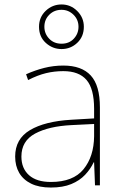

<svg xmlns="http://www.w3.org/2000/svg" viewBox="-20 -831 551 861"><path d="M264 -537Q346 -537 387 -492.5Q428 -448 428 -350V0H406L402 -103H400Q386 -73 361.5 -47Q337 -21 299.5 -5.5Q262 10 208 10Q155 10 119.5 -7.5Q84 -25 66 -56Q48 -87 48 -129Q48 -208 114.5 -247.5Q181 -287 299 -294L402 -300V-343Q402 -433 368 -472.5Q334 -512 264 -512Q224 -512 186.5 -503Q149 -494 106 -472L97 -498Q137 -516 178.5 -526.5Q220 -537 264 -537ZM301 -270Q199 -265 137.5 -232Q76 -199 76 -129Q76 -76 110 -45.5Q144 -15 208 -15Q308 -15 354.5 -72Q401 -129 402 -220V-275ZM256 -611Q216 -611 185.5 -638.5Q155 -666 155 -711Q155 -754 185 -782.5Q215 -811 256 -811Q297 -811 326.5 -781.5Q356 -752 356 -711Q356 -667 326.5 -639Q297 -611 256 -611ZM256 -635Q290 -635 311 -657.5Q332 -680 332 -711Q332 -743 309.5 -765Q287 -787 256 -787Q223 -787 201 -765Q179 -743 179 -711Q179 -680 200.5 -657.5Q222 -635 256 -635Z"/></svg>

Font: Noto Sans Hebrew Thin Thin
Style: Regular
Weight: 250
Version: Version 3.001